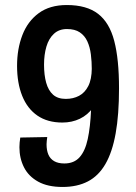

<svg xmlns="http://www.w3.org/2000/svg" viewBox="-20 -733 542 763"><path d="M228.6 10Q169.8 10 131.7 -11.1Q93.6 -32.2 75.4 -68Q57.2 -103.8 57.2 -148Q57.2 -157 58.1 -167Q59 -177 60.6 -186.4L167.8 -188.4Q166.8 -181.4 165.9 -173.9Q165 -166.4 165 -159.6Q165 -135.8 172.2 -118.8Q179.4 -101.8 195.2 -92.6Q211 -83.4 235.8 -83.4Q274.2 -83.4 296.3 -108.1Q318.4 -132.8 328.7 -180.5Q339 -228.2 341.9 -297.2Q344.8 -366.2 344.8 -455.2Q344.8 -487.8 341.1 -517Q337.4 -546.2 327 -568.8Q316.6 -591.4 297.1 -604.5Q277.6 -617.6 246 -617.6Q214.6 -617.6 194.2 -598.7Q173.8 -579.8 164.4 -547.8Q155 -515.8 155 -476Q155 -434.6 163.6 -404Q172.2 -373.4 190.9 -356.7Q209.6 -340 241.4 -340Q271 -340 294.1 -352.2Q317.2 -364.4 330.8 -391Q344.4 -417.6 344.8 -461.6L380.2 -380.4Q372.2 -336 350.4 -306Q328.6 -276 297.2 -261Q265.8 -246 228 -246Q168.8 -246 128.7 -273.6Q88.6 -301.2 68.2 -352.1Q47.8 -403 47.8 -471.6Q47.8 -538.6 68.9 -593.5Q90 -648.4 133.9 -680.7Q177.8 -713 245.4 -713Q324.4 -713 369.7 -678.1Q415 -643.2 434 -570.4Q453 -497.6 453 -382Q453 -277.4 439.6 -202.8Q426.2 -128.2 398.9 -81.1Q371.6 -34 329.2 -12Q286.8 10 228.6 10Z"/></svg>

Font: Truculenta
Style: Regular
Weight: 400
Designer: Ivan Castro, Eva Sanz & Omnibus-Type Team
Foundry: Omnibus-Type
Version: Version 1.002